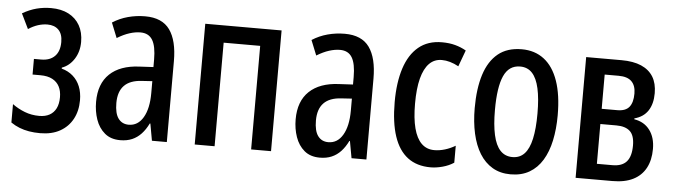

<svg xmlns="http://www.w3.org/2000/svg" viewBox="-40 -697 2998 854"><g transform="rotate(5 1458.5 -269.5)"><path d="M158.2 -548.8Q203.6 -548.8 236.3 -532Q269 -515.1 286.6 -484.1Q304.2 -453.1 304.2 -410.2Q304.2 -366.7 283 -333.7Q261.7 -300.8 228.5 -289.1V-284.7Q257.8 -276.9 278.8 -258.5Q299.8 -240.2 310.8 -213.1Q321.8 -186 321.8 -151.4Q321.8 -103.5 302.2 -67.4Q282.7 -31.2 246.1 -10.7Q209.5 9.8 157.2 9.8Q130.9 9.8 107.9 5.9Q85 2 64.9 -5.9Q44.9 -13.7 26.4 -26.4V-108.4Q51.8 -89.8 82 -78.1Q112.3 -66.4 147 -66.4Q174.3 -66.4 193.1 -76.9Q211.9 -87.4 221.9 -107.4Q231.9 -127.4 231.9 -157.2Q231.9 -184.6 221.7 -204.6Q211.4 -224.6 190.4 -235.8Q169.4 -247.1 136.7 -247.1H101.6V-316.9H133.8Q172.9 -316.9 194.6 -338.9Q216.3 -360.8 216.3 -402.3Q216.3 -438 198.2 -456.3Q180.2 -474.6 148.4 -474.6Q127.9 -474.6 106.4 -467.8Q85 -460.9 63.5 -446.8L30.8 -514.2Q63 -532.7 94 -540.8Q125 -548.8 158.2 -548.8Z M578.6 -548.8Q654.3 -548.8 688.5 -501Q722.7 -453.1 722.7 -361.3V0H656.2L642.6 -75.7H640.1Q626.5 -47.9 608.6 -28.8Q590.8 -9.8 567.9 0Q544.9 9.8 515.1 9.8Q472.7 9.8 445.8 -12.9Q418.9 -35.6 406.2 -72.3Q393.6 -108.9 393.6 -150.9Q393.6 -231.9 439.9 -275.9Q486.3 -319.8 571.3 -323.7L634.3 -327.1V-360.4Q634.3 -419.9 617.4 -447.8Q600.6 -475.6 563.5 -475.6Q541 -475.6 515.4 -467.5Q489.7 -459.5 460 -441.4L433.1 -508.3Q464.8 -528.8 502 -538.8Q539.1 -548.8 578.6 -548.8ZM634.8 -264.2 588.4 -261.2Q535.6 -258.3 509.8 -231.4Q483.9 -204.6 483.9 -153.8Q483.9 -106.9 500.5 -84.5Q517.1 -62 546.9 -62Q587.9 -62 611.3 -101.8Q634.8 -141.6 634.8 -210.9Z M1188 -539.1V0H1099.1V-462.4H936V0H847.2V-539.1Z M1469.7 -548.8Q1545.4 -548.8 1579.6 -501Q1613.8 -453.1 1613.8 -361.3V0H1547.4L1533.7 -75.7H1531.2Q1517.6 -47.9 1499.8 -28.8Q1481.9 -9.8 1459 0Q1436 9.8 1406.2 9.8Q1363.8 9.8 1336.9 -12.9Q1310.1 -35.6 1297.4 -72.3Q1284.7 -108.9 1284.7 -150.9Q1284.7 -231.9 1331.1 -275.9Q1377.4 -319.8 1462.4 -323.7L1525.4 -327.1V-360.4Q1525.4 -419.9 1508.5 -447.8Q1491.7 -475.6 1454.6 -475.6Q1432.1 -475.6 1406.5 -467.5Q1380.9 -459.5 1351.1 -441.4L1324.2 -508.3Q1356 -528.8 1393.1 -538.8Q1430.2 -548.8 1469.7 -548.8ZM1525.9 -264.2 1479.5 -261.2Q1426.8 -258.3 1400.9 -231.4Q1375 -204.6 1375 -153.8Q1375 -106.9 1391.6 -84.5Q1408.2 -62 1438 -62Q1479 -62 1502.4 -101.8Q1525.9 -141.6 1525.9 -210.9Z M1900.9 9.8Q1839.4 9.8 1798.6 -21Q1757.8 -51.8 1737.3 -113Q1716.8 -174.3 1716.8 -266.1Q1716.8 -353 1737.3 -416.5Q1757.8 -480 1799.3 -514.4Q1840.8 -548.8 1903.3 -548.8Q1936.5 -548.8 1962.6 -541.7Q1988.8 -534.7 2011.7 -521.5L1984.9 -448.7Q1965.3 -459.5 1946.5 -464.8Q1927.7 -470.2 1909.7 -470.2Q1876.5 -470.2 1853.8 -447.3Q1831.1 -424.3 1819.3 -379.2Q1807.6 -334 1807.6 -266.6Q1807.6 -201.2 1819.1 -157Q1830.6 -112.8 1853.5 -90.3Q1876.5 -67.9 1910.6 -67.9Q1933.6 -67.9 1957.3 -75Q1981 -82 2004.4 -95.7V-20Q1982.4 -5.4 1954.1 2.2Q1925.8 9.8 1900.9 9.8Z M2444.3 -270Q2444.3 -208.5 2433.3 -157.2Q2422.4 -106 2399.7 -68.6Q2377 -31.2 2341.8 -10.7Q2306.6 9.8 2257.8 9.8Q2211.9 9.8 2177.2 -10.5Q2142.6 -30.8 2119.6 -67.9Q2096.7 -105 2085.2 -156.5Q2073.7 -208 2073.7 -270Q2073.7 -357.4 2093.5 -419.7Q2113.3 -481.9 2154.3 -515.4Q2195.3 -548.8 2259.8 -548.8Q2318.4 -548.8 2359.6 -517.1Q2400.9 -485.4 2422.6 -423.3Q2444.3 -361.3 2444.3 -270ZM2164.1 -269.5Q2164.1 -203.1 2174.1 -158Q2184.1 -112.8 2205.3 -90.1Q2226.6 -67.4 2259.8 -67.4Q2292.5 -67.4 2313.2 -89.6Q2334 -111.8 2344 -157Q2354 -202.1 2354 -270Q2354 -336.9 2344 -381.8Q2334 -426.8 2313.2 -449.2Q2292.5 -471.7 2259.3 -471.7Q2209 -471.7 2186.5 -421.4Q2164.1 -371.1 2164.1 -269.5Z M2865.7 -405.3Q2865.7 -357.9 2845.7 -327.4Q2825.7 -296.9 2785.2 -286.1V-282.2Q2830.1 -274.9 2854.7 -241.9Q2879.4 -209 2879.4 -157.7Q2879.4 -107.9 2860.4 -72.5Q2841.3 -37.1 2804.4 -18.6Q2767.6 0 2711.9 0H2547.9V-539.1H2705.6Q2758.8 -539.1 2794.2 -523.7Q2829.6 -508.3 2847.7 -478.8Q2865.7 -449.2 2865.7 -405.3ZM2789.6 -165.5Q2789.6 -210.4 2769 -229.2Q2748.5 -248 2708.5 -248H2636.7V-70.3H2706.5Q2749 -70.3 2769.3 -93.5Q2789.6 -116.7 2789.6 -165.5ZM2775.9 -396Q2775.9 -431.6 2757.1 -450.2Q2738.3 -468.8 2699.2 -468.8H2636.7V-315.9H2706.5Q2743.2 -315.9 2759.5 -335.9Q2775.9 -356 2775.9 -396Z"/></g></svg>

Font: Open Sans Condensed Medium
Style: Regular
Weight: 500
Width: 3
Designer: Monotype Design Team
Foundry: Monotype Imaging Inc.
Version: Version 3.000